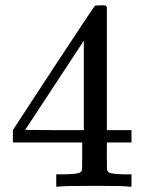

<svg xmlns="http://www.w3.org/2000/svg" viewBox="-20 -697 540 717"><path d="M462 0Q448 -3 333 -3Q213 -3 199 0H190V-46H221Q264 -47 274 -51Q282 -53 286 -61Q287 -63 287 -115V-165H28V-211L179 -442Q332 -674 334 -675Q336 -677 355 -677H373L379 -671V-211H471V-165H379V-114Q379 -73 379.5 -66Q380 -59 385 -54Q393 -47 442 -46H471V0ZM293 -211V-545L74 -212L183 -211Z"/></svg>

Font: KaTeX_Main
Style: Regular
Weight: 400
Version: Version 1.1; ttfautohint (v1.3)